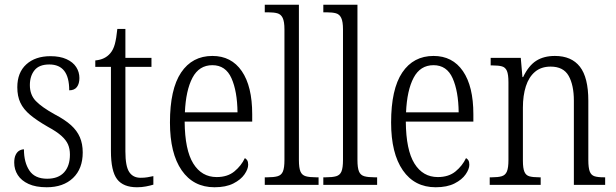

<svg xmlns="http://www.w3.org/2000/svg" viewBox="-20 -780 2597 810"><path d="M177 10Q131 10 100.5 -4Q70 -18 55 -41.5Q40 -65 40 -94Q40 -114 46 -126.5Q52 -139 61.5 -144.5Q71 -150 81 -150Q81 -95 104 -60.5Q127 -26 179 -26Q226 -26 250.5 -53Q275 -80 275 -128Q275 -152 267 -170.5Q259 -189 239 -207Q219 -225 182 -245Q135 -272 107 -295.5Q79 -319 66 -346.5Q53 -374 53 -412Q53 -474 91 -508.5Q129 -543 193 -543Q233 -543 260.5 -530.5Q288 -518 301.5 -497Q315 -476 315 -451Q315 -427 304.5 -413Q294 -399 272 -399Q272 -454 251 -481Q230 -508 188 -508Q145 -508 125.5 -483.5Q106 -459 106 -421Q106 -380 131 -354Q156 -328 210 -298Q254 -275 279.5 -252Q305 -229 317 -201Q329 -173 329 -137Q329 -68 288 -29Q247 10 177 10Z M558 10Q500 10 474 -24Q448 -58 448 -143V-498H382V-525Q403 -527 418.5 -534.5Q434 -542 445 -555Q458 -570 464.5 -594Q471 -618 475 -658H509V-536H619V-498H509V-141Q509 -79 525 -54.5Q541 -30 573 -30Q589 -30 601 -32Q613 -34 627 -37V-1Q614 3 596 6.5Q578 10 558 10Z M885 10Q796 10 746.5 -61.5Q697 -133 697 -263Q697 -404 744 -474Q791 -544 876 -544Q956 -544 1000 -480Q1044 -416 1044 -298V-267H759Q760 -147 795.5 -90Q831 -33 894 -33Q940 -33 969 -57Q998 -81 1013 -113Q1019 -110 1023 -103.5Q1027 -97 1027 -85Q1027 -67 1011.5 -44.5Q996 -22 964.5 -6Q933 10 885 10ZM982 -306Q981 -395 956.5 -450Q932 -505 876 -505Q820 -505 792 -452Q764 -399 760 -306Z M1097 0V-32H1108Q1135 -32 1151 -36.5Q1167 -41 1173.5 -56.5Q1180 -72 1180 -105V-656Q1180 -689 1172.5 -704.5Q1165 -720 1150 -724Q1135 -728 1112 -728H1097V-760H1241V-105Q1241 -72 1247.5 -56.5Q1254 -41 1270 -36.5Q1286 -32 1313 -32H1324V0Z M1344 0V-32H1355Q1382 -32 1398 -36.5Q1414 -41 1420.5 -56.5Q1427 -72 1427 -105V-656Q1427 -689 1419.5 -704.5Q1412 -720 1397 -724Q1382 -728 1359 -728H1344V-760H1488V-105Q1488 -72 1494.5 -56.5Q1501 -41 1517 -36.5Q1533 -32 1560 -32H1571V0Z M1818 10Q1729 10 1679.5 -61.5Q1630 -133 1630 -263Q1630 -404 1677 -474Q1724 -544 1809 -544Q1889 -544 1933 -480Q1977 -416 1977 -298V-267H1692Q1693 -147 1728.5 -90Q1764 -33 1827 -33Q1873 -33 1902 -57Q1931 -81 1946 -113Q1952 -110 1956 -103.5Q1960 -97 1960 -85Q1960 -67 1944.5 -44.5Q1929 -22 1897.5 -6Q1866 10 1818 10ZM1915 -306Q1914 -395 1889.5 -450Q1865 -505 1809 -505Q1753 -505 1725 -452Q1697 -399 1693 -306Z M2046 0V-32H2056Q2081 -32 2096.5 -36.5Q2112 -41 2118.5 -56.5Q2125 -72 2125 -105V-433Q2125 -466 2118.5 -481Q2112 -496 2097.5 -500Q2083 -504 2058 -504H2050V-536H2177L2184 -455H2187Q2210 -503 2242 -523.5Q2274 -544 2321 -544Q2391 -544 2426.5 -498.5Q2462 -453 2462 -355V-105Q2462 -72 2468 -56.5Q2474 -41 2488 -36.5Q2502 -32 2527 -32H2533V0H2401V-355Q2401 -421 2379 -460Q2357 -499 2303 -499Q2263 -499 2237 -477Q2211 -455 2198.5 -416Q2186 -377 2186 -326V-102Q2186 -70 2192.5 -55Q2199 -40 2214 -36Q2229 -32 2254 -32H2261V0Z"/></svg>

Font: Noto Serif Ethiopic Condensed Light
Style: Regular
Weight: 300
Width: 3
Designer: Monotype Design Team
Foundry: Monotype Imaging Inc.
Version: Version 2.102